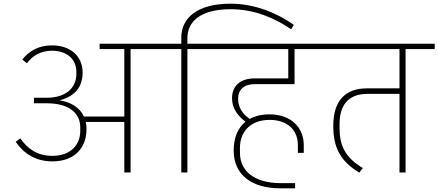

<svg xmlns="http://www.w3.org/2000/svg" viewBox="-20 -935 2377 1041"><path d="M264 -60C386 -60 449 -135 449 -235C449 -249 448 -262 445 -274H654V0H688V-669H845V-698H520V-669H654V-303H435C413 -352 364 -381 307 -390V-392C386 -414 428 -463 428 -542C428 -627 366 -689 261 -689C187 -689 135 -656 101 -612L126 -592C156 -633 201 -660 262 -660C346 -660 394 -611 394 -546V-534C394 -463 343 -405 232 -405H164V-375H234C358 -375 415 -318 415 -246V-224C415 -153 366 -90 264 -90C183 -90 129 -128 90 -185L65 -166C110 -102 173 -60 264 -60Z M963 0H996V-669H1154V-698H996V-729C996 -815 1063 -885 1231 -885C1359 -885 1470 -837 1559 -776L1573 -800C1485 -863 1363 -915 1230 -915C1047 -915 963 -836 963 -731V-698H805V-669H963Z M1499 86H1580V58H1503C1356 58 1281 -10 1281 -106V-135C1281 -212 1330 -285 1442 -285C1537 -285 1595 -231 1595 -149V-106H1627V-148C1627 -244 1557 -315 1442 -315C1398 -315 1362 -306 1334 -290C1291 -320 1271 -357 1271 -399C1271 -449 1302 -479 1363 -479H1577V-669H1720V-698H1114V-669H1543V-510H1361C1282 -510 1238 -468 1238 -403C1238 -351 1265 -310 1310 -276V-274C1267 -239 1247 -184 1247 -119C1247 15 1347 86 1499 86Z M1928 1 1947 -24C1848 -83 1821 -150 1821 -240V-262C1821 -362 1866 -426 1972 -426H2146V0H2179V-669H2337V-698H1680V-669H2146V-456H1970C1852 -456 1787 -389 1787 -253C1787 -136 1824 -62 1928 1Z"/></svg>

Font: IBM Plex Devanagari ExtraLight
Style: Regular
Weight: 200
Designer: Mike Abbink, Paul van der Laan, Pieter van Rosmalen, Erin McLaughlin
Foundry: Bold Monday
Version: Version 1.0